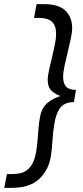

<svg xmlns="http://www.w3.org/2000/svg" viewBox="-102 -770 402 926"><path d="M110 -750Q182 -750 214 -718.2Q246 -686.5 246 -634.5Q246 -613 239.2 -582Q232.5 -551 224.2 -517Q216 -483 209.2 -452Q202.5 -421 202.5 -399Q202.5 -367.5 217 -352Q231.5 -336.5 264.5 -336.5L254.5 -277.5Q210 -277.5 189 -250.5Q168 -223.5 160 -172Q153.5 -134 151 -91Q148.5 -48 143 -14.5Q132 51 86.8 93.5Q41.5 136 -46 136H-81.5L-68.5 69.5H-43Q-24.5 69.5 -6.5 66Q11.5 62.5 27.5 51Q43.5 39.5 55.2 17.2Q67 -5 73 -42Q77 -68 79.2 -94.8Q81.5 -121.5 83.5 -148.2Q85.5 -175 90 -200.5Q98 -249.5 127 -274Q156 -298.5 202 -310.5L200 -303.5Q167.5 -313 147.8 -331.2Q128 -349.5 128 -385.5Q128 -402.5 134.2 -430.5Q140.5 -458.5 148.2 -490.5Q156 -522.5 162.2 -553Q168.5 -583.5 168.5 -606Q168.5 -637.5 157.5 -654.2Q146.5 -671 128 -677.2Q109.5 -683.5 87.5 -683.5H62L74.5 -750Z"/></svg>

Font: Cabin
Style: Italic
Weight: 400
Width: 4
Italic angle: -10°
Designer: Pablo Impallari
Foundry: Pablo Impallari. http://www.impallari.com Igino Marini. http://www.ikern.com
Version: Version 3.001